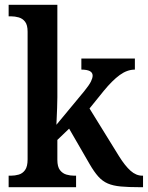

<svg xmlns="http://www.w3.org/2000/svg" viewBox="-20 -780 616 800"><path d="M16 0V-48H26Q42 -48 58 -52.5Q74 -57 84.5 -71.5Q95 -86 95 -116V-648Q95 -676 84.5 -689.5Q74 -703 58 -707.5Q42 -712 26 -712H16V-760H219V-375Q219 -357 218 -330.5Q217 -304 216 -282.5Q215 -261 215 -260L331 -400Q352 -426 359 -440.5Q366 -455 366 -465Q366 -490 319 -490V-536H542V-490Q510 -490 479 -467.5Q448 -445 412 -401L353 -328L476 -129Q501 -89 524 -68.5Q547 -48 573 -48H576V0H563Q515 0 483 -3Q451 -6 429 -15.5Q407 -25 389.5 -44.5Q372 -64 353 -97L268 -244L219 -197V-114Q219 -85 230 -71Q241 -57 257 -52.5Q273 -48 288 -48H297V0Z"/></svg>

Font: Noto Serif Tamil SemiCondensed SemiBold
Style: Regular
Weight: 600
Width: 4
Designer: Indian Type Foundry, Tom Grace, and the Monotype Design Team
Foundry: Monotype Imaging Inc.
Version: Version 2.004; ttfautohint (v1.8.4.7-5d5b)